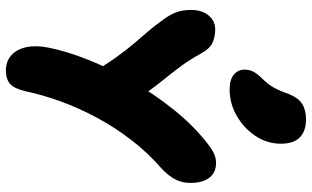

<svg xmlns="http://www.w3.org/2000/svg" viewBox="-228 -838 1081 666"><g transform="rotate(90 313.0 -504.5)"><path d="M224 16Q192 16 171 -3Q150 -22 143 -55.5Q136 -89 145 -133Q157 -194 186.5 -268.5Q216 -343 260 -419.5Q304 -496 359 -565Q414 -634 477 -683Q499 -700 514 -706.5Q529 -713 545 -713Q567 -713 582.5 -702.5Q598 -692 606 -672Q614 -652 614 -625Q614 -607 609.5 -591Q605 -575 594 -558.5Q583 -542 563 -523Q509 -476 465.5 -419.5Q422 -363 388.5 -301Q355 -239 332 -176Q309 -113 296 -52Q287 -13 270.5 1.5Q254 16 224 16ZM296 -242Q277 -242 262 -250Q247 -258 238 -274Q203 -332 177.5 -367.5Q152 -403 131.5 -427Q111 -451 91 -474Q71 -497 46 -532Q31 -552 22.5 -574Q14 -596 14 -627Q14 -664 33 -687Q52 -710 82 -710Q105 -710 126 -701.5Q147 -693 165 -661Q186 -623 204.5 -597.5Q223 -572 240 -551Q257 -530 274.5 -507.5Q292 -485 311.5 -455Q331 -425 354 -379Q364 -360 364 -336.5Q364 -313 356 -291.5Q348 -270 332.5 -256Q317 -242 296 -242ZM290 -760Q256 -760 238.5 -774.5Q221 -789 221 -812Q221 -829 228.5 -843Q236 -857 251 -872Q272 -893 283.5 -913.5Q295 -934 305 -964Q319 -999 340.5 -1012Q362 -1025 393 -1025Q434 -1025 456 -1003.5Q478 -982 478 -938Q478 -890 451 -849.5Q424 -809 381 -784.5Q338 -760 290 -760Z"/></g></svg>

Font: Shantell Sans ExtraBold
Style: Regular
Weight: 800
Designer: Stephen Nixon, Anya Danilova, Shantell Martin
Foundry: Arrow Type
Version: Version 1.011;[c5ecc13dd]